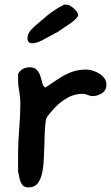

<svg xmlns="http://www.w3.org/2000/svg" viewBox="-20 -809 485 839"><path d="M104 10Q86 10 77 -2Q68 -14 65 -30.5Q62 -47 59 -60V-134Q59 -190 64 -247.5Q69 -305 69 -360Q69 -386 64 -410Q59 -434 59 -459V-486Q67 -501 80.5 -508Q94 -515 109 -515Q131 -515 142 -502.5Q153 -490 157.5 -473Q162 -456 166 -442.5Q170 -429 179 -427Q208 -446 234.5 -464Q261 -482 290.5 -493.5Q320 -505 356 -505Q374 -505 394.5 -497Q415 -489 430 -474.5Q445 -460 445 -439Q445 -413 424.5 -401Q404 -389 386 -389Q374 -389 363 -394Q352 -399 340 -399Q305 -399 274.5 -381.5Q244 -364 221 -340Q198 -316 184 -295Q180 -286 178 -265Q176 -244 175 -217.5Q174 -191 173.5 -166Q173 -141 172 -123Q171 -90 165.5 -59.5Q160 -29 146 -9.5Q132 10 104 10ZM121 -620Q100 -620 100 -642Q100 -662 117 -680Q134 -698 177 -733Q182 -738 196.5 -749Q211 -760 227.5 -770.5Q244 -781 254 -785Q258 -789 260.5 -789Q263 -789 272 -788Q279 -789 290.5 -781.5Q302 -774 311.5 -763.5Q321 -753 321 -743Q321 -739 318 -734Q308 -721 289.5 -708.5Q271 -696 233 -670Q228 -668 216 -661Q204 -654 192.5 -648Q181 -642 177 -640Q164 -632 149 -626Q134 -620 121 -620Z"/></svg>

Font: Fuzzy Bubbles
Style: Bold
Weight: 700
Designer: Robert E. Leuschke
Foundry: Robert E. Leuschke
Version: Version 1.010; ttfautohint (v1.8.3)